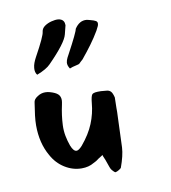

<svg xmlns="http://www.w3.org/2000/svg" viewBox="-81 -802 761 853"><g transform="rotate(-10 300.0 -375.5)"><path d="M104 -506Q94 -518 96 -538Q97 -549 101 -560Q105 -571 112 -584Q160 -671 161 -690Q163 -705 176.5 -714.5Q190 -724 207.5 -728.5Q225 -733 238 -732Q241 -731 243.5 -731Q246 -731 247 -730Q266 -724 266 -701L256 -661Q247 -624 166 -542Q148 -523 104 -506ZM252 -508Q242 -523 243 -536Q244 -546 250 -558Q256 -570 257 -571Q306 -662 308 -677Q330 -711 362 -708Q365 -707 369.5 -706.5Q374 -706 379 -704Q395 -700 402.5 -695.5Q410 -691 409 -682Q409 -681 408.5 -678.5Q408 -676 407 -673L397 -653Q380 -624 359 -595.5Q338 -567 314 -538Q308 -533 304 -529Q300 -525 298 -523Q294 -519 282 -517Q263 -513 252 -508ZM371 -19Q369 -19 362.5 -25.5Q356 -32 353 -37Q349 -45 345.5 -56Q342 -67 337 -80L329 -99L327 -105L324 -102L308 -92Q302 -87 295.5 -83Q289 -79 282 -76Q259 -62 227 -62Q187 -62 151 -84.5Q115 -107 94 -146Q60 -205 60 -285Q60 -305 63 -330Q66 -355 71 -386Q72 -401 90 -412Q106 -423 125 -423Q136 -423 146 -420Q171 -413 181.5 -403Q192 -393 192 -376Q192 -369 189 -355Q179 -310 177 -265Q176 -240 180.5 -216.5Q185 -193 193 -171Q204 -143 218 -143Q228 -143 244 -161Q281 -205 299 -249Q317 -293 321 -340Q324 -372 331 -379Q334 -382 344 -384Q349 -385 355.5 -385Q362 -385 370 -385Q388 -384 398 -382.5Q408 -381 414.5 -374Q421 -367 426 -347L425 -300Q425 -293 425 -281.5Q425 -270 424 -256L419 -122Q417 -86 398 -34Q396 -31 387 -25.5Q378 -20 371 -19Z"/></g></svg>

Font: Mansalva
Style: Regular
Weight: 400
Designer: Carolina Short
Foundry: Carolina Short
Version: Version 2.112; ttfautohint (v1.8.4.7-5d5b)